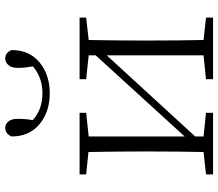

<svg xmlns="http://www.w3.org/2000/svg" viewBox="-70 -759 829 729"><g transform="rotate(-90 344.5 -394.5)"><path d="M355 -620.1Q284.7 -620.1 237.8 -658.7Q190.9 -697.3 190.9 -765.1Q200.7 -789.1 224.1 -789.1Q238.3 -789.1 248 -776.9Q257.8 -764.6 257.8 -742.2Q257.8 -725.6 256.6 -711.7Q255.4 -697.8 252.9 -685.1Q273.9 -665.5 299.8 -656.7Q325.7 -647.9 355 -647.9Q415 -647.9 457 -684.1Q454.6 -697.3 452.9 -711.4Q451.2 -725.6 451.2 -742.2Q451.2 -764.6 461.7 -776.9Q472.2 -789.1 486.8 -789.1Q509.3 -789.1 519 -765.1Q519 -697.3 471.9 -658.7Q424.8 -620.1 355 -620.1ZM642.1 -481.9 557.1 -472.2Q556.6 -444.8 556.2 -410.9Q555.7 -377 555.4 -343Q555.2 -309.1 555.2 -282.2V-226.1Q555.2 -185.5 555.7 -131.3Q556.2 -77.1 557.1 -36.1L642.1 -26.9V0H408.2V-26.9L499 -36.1V-403.8L190.9 -67.9V-36.1L280.8 -26.9V0H46.9V-26.9L131.8 -36.1Q132.8 -77.1 133.3 -131.3Q133.8 -185.5 133.8 -226.1V-282.2Q133.8 -309.1 133.5 -343Q133.3 -377 132.8 -411.1Q132.3 -445.3 131.8 -473.1L46.9 -481.9V-506.8H280.8V-481.9L190.9 -472.2V-107.9L499 -445.8V-472.2L408.2 -481.9V-506.8H642.1Z"/></g></svg>

Font: Source Han Serif CN ExtraLight
Style: Regular
Weight: 250
Designer: Ryoko NISHIZUKA  (kana & ideographs); Frank Grießhammer (Latin, Greek & Cyrillic); Wenlong ZHANG  (bopomofo); Sandoll Co
Foundry: Adobe Systems Incorporated
Version: Version 1.001;PS 1.001;hotconv 16.6.54;makeotf.lib2.5.65590